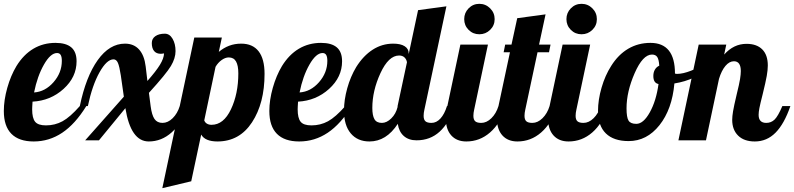

<svg xmlns="http://www.w3.org/2000/svg" viewBox="-33 -733 4149 1003"><path d="M367 -413Q367 -330 299 -268.5Q231 -207 137 -202Q136 -185 135.5 -176.5Q135 -168 135 -162Q135 -116 150.5 -97Q166 -78 207 -78Q254 -78 293.5 -99.5Q333 -121 384 -179H418Q360 -85 292 -39.5Q224 6 143 6Q66 6 26.5 -34Q-13 -74 -13 -153Q-13 -210 5 -274Q23 -338 53 -388Q90 -448 141.5 -478.5Q193 -509 257 -509Q312 -509 339.5 -485.5Q367 -462 367 -413ZM265 -456Q231 -456 196.5 -395.5Q162 -335 145 -250Q203 -254 246.5 -303.5Q290 -353 290 -415Q290 -436 284 -446Q278 -456 265 -456Z M828 -557Q853 -557 868.5 -530.5Q884 -504 884 -466Q884 -429 860 -388.5Q836 -348 745 -248L754 -178Q760 -132 774 -111.5Q788 -91 816 -91Q844 -91 869 -115.5Q894 -140 906 -179H948Q917 -89 864 -41.5Q811 6 744 6Q697 6 666.5 -37.5Q636 -81 622 -168L484 0H412L614 -228L598 -340Q591 -386 583 -404.5Q575 -423 560 -423Q525 -423 487 -355.5Q449 -288 426 -179H384Q416 -333 477.5 -419Q539 -505 620 -505Q666 -505 693.5 -474.5Q721 -444 728 -386L737 -310Q782 -361 802.5 -394.5Q823 -428 824 -454Q817 -453 813.5 -452.5Q810 -452 807 -452Q784 -452 772 -466.5Q760 -481 760 -508Q760 -531 778.5 -544Q797 -557 828 -557Z M1034 -104Q1038 -93 1048 -87Q1058 -81 1072 -81Q1135 -81 1173.5 -162Q1212 -243 1212 -350Q1212 -391 1200 -412Q1188 -433 1162 -433Q1144 -433 1125 -419.5Q1106 -406 1093 -384ZM966 214 815 250 982 -537H1126L1110 -462Q1135 -483 1164 -494Q1193 -505 1227 -505Q1287 -505 1318 -465Q1349 -425 1349 -347Q1349 -194 1283.5 -94Q1218 6 1103 6Q1071 6 1049.5 -3Q1028 -12 1018 -30Z M1754 -413Q1754 -330 1686 -268.5Q1618 -207 1524 -202Q1523 -185 1522.5 -176.5Q1522 -168 1522 -162Q1522 -116 1537.5 -97Q1553 -78 1594 -78Q1641 -78 1680.5 -99.5Q1720 -121 1771 -179H1805Q1747 -85 1679 -39.5Q1611 6 1530 6Q1453 6 1413.5 -34Q1374 -74 1374 -153Q1374 -210 1392 -274Q1410 -338 1440 -388Q1477 -448 1528.5 -478.5Q1580 -509 1644 -509Q1699 -509 1726.5 -485.5Q1754 -462 1754 -413ZM1652 -456Q1618 -456 1583.5 -395.5Q1549 -335 1532 -250Q1590 -254 1633.5 -303.5Q1677 -353 1677 -415Q1677 -436 1671 -446Q1665 -456 1652 -456Z M1912 -169Q1912 -130 1923 -110.5Q1934 -91 1962 -91Q1987 -91 2011 -114.5Q2035 -138 2044 -174V-179L2093 -408Q2090 -424 2079.5 -433.5Q2069 -443 2052 -443Q1997 -443 1954.5 -351Q1912 -259 1912 -169ZM2102 -454V-450L2151 -680L2299 -700L2184 -160Q2182 -151 2181 -143.5Q2180 -136 2180 -128Q2180 -108 2189.5 -99.5Q2199 -91 2221 -91Q2247 -91 2268 -114Q2289 -137 2302 -179H2344Q2313 -90 2263.5 -45Q2214 0 2143 0Q2102 0 2076.5 -22.5Q2051 -45 2045 -86Q2015 -40 1978 -17Q1941 6 1897 6Q1835 6 1799.5 -36Q1764 -78 1764 -155Q1764 -211 1781 -272Q1798 -333 1828 -383Q1865 -442 1914 -473.5Q1963 -505 2021 -505Q2060 -505 2081 -491.5Q2102 -478 2102 -454Z M2551 -633Q2551 -600 2527.5 -577Q2504 -554 2471 -554Q2438 -554 2415 -577Q2392 -600 2392 -633Q2392 -666 2415 -689.5Q2438 -713 2471 -713Q2504 -713 2527.5 -689.5Q2551 -666 2551 -633ZM2296 -114Q2296 -127 2298 -143.5Q2300 -160 2304 -179L2372 -500H2516L2444 -160Q2442 -151 2441 -143.5Q2440 -136 2440 -128Q2440 -108 2449.5 -99.5Q2459 -91 2481 -91Q2509 -91 2534 -115.5Q2559 -140 2571 -179H2613Q2581 -88 2527 -41Q2473 6 2403 6Q2353 6 2324.5 -25.5Q2296 -57 2296 -114Z M2606 -500H2639L2669 -638L2817 -658L2783 -500H2843L2835 -460H2775L2711 -160Q2709 -151 2708 -143.5Q2707 -136 2707 -128Q2707 -108 2716.5 -99.5Q2726 -91 2748 -91Q2776 -91 2801 -115.5Q2826 -140 2838 -179H2880Q2848 -88 2794 -41Q2740 6 2670 6Q2620 6 2591.5 -25.5Q2563 -57 2563 -114Q2563 -127 2565 -143.5Q2567 -160 2571 -179L2631 -460H2598Z M3085 -633Q3085 -600 3061.5 -577Q3038 -554 3005 -554Q2972 -554 2949 -577Q2926 -600 2926 -633Q2926 -666 2949 -689.5Q2972 -713 3005 -713Q3038 -713 3061.5 -689.5Q3085 -666 3085 -633ZM2830 -114Q2830 -127 2832 -143.5Q2834 -160 2838 -179L2906 -500H3050L2978 -160Q2976 -151 2975 -143.5Q2974 -136 2974 -128Q2974 -108 2983.5 -99.5Q2993 -91 3015 -91Q3043 -91 3068 -115.5Q3093 -140 3105 -179H3147Q3115 -88 3061 -41Q3007 6 2937 6Q2887 6 2858.5 -25.5Q2830 -57 2830 -114Z M3091 -154Q3091 -211 3109.5 -275Q3128 -339 3160 -389Q3197 -448 3249 -478.5Q3301 -509 3365 -509Q3429 -509 3461 -469Q3493 -429 3493 -349Q3495 -348 3497.5 -347.5Q3500 -347 3504 -347Q3535 -347 3578 -364Q3621 -381 3658 -407L3667 -380Q3639 -350 3592.5 -328Q3546 -306 3490 -297Q3478 -162 3412 -79Q3346 4 3251 4Q3173 4 3132 -36Q3091 -76 3091 -154ZM3373 -448Q3325 -448 3282.5 -351Q3240 -254 3240 -167Q3240 -120 3250.5 -103Q3261 -86 3291 -86Q3328 -86 3361.5 -146Q3395 -206 3407 -294Q3393 -297 3386.5 -307.5Q3380 -318 3380 -336Q3380 -355 3388 -369Q3396 -383 3411 -390Q3409 -422 3400.5 -435Q3392 -448 3373 -448Z M3792 -107Q3792 -125 3796.5 -152Q3801 -179 3815 -238Q3829 -295 3833 -320Q3837 -345 3837 -362Q3837 -387 3828 -400Q3819 -413 3801 -413Q3777 -413 3756.5 -388.5Q3736 -364 3723 -321L3655 0H3511L3617 -500H3761L3750 -448Q3775 -476 3804 -490Q3833 -504 3867 -504Q3920 -504 3949 -475Q3978 -446 3978 -391Q3978 -368 3972.5 -336.5Q3967 -305 3951 -240Q3938 -189 3934 -168Q3930 -147 3930 -133Q3930 -112 3940 -101.5Q3950 -91 3970 -91Q3995 -91 4013 -108Q4031 -125 4054 -179H4096Q4064 -86 4018.5 -40Q3973 6 3910 6Q3854 6 3823 -24.5Q3792 -55 3792 -107Z"/></svg>

Font: Galada
Style: Regular
Weight: 400
Designer: Latin by Pablo Impallari, Bengali by Jeremie Hornus, Yoann Minet, and Juan Bruce
Foundry: black foundry
Version: Version 1.261;PS 1.261;hotconv 1.0.86;makeotf.lib2.5.63406